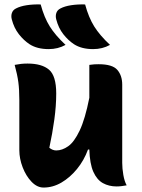

<svg xmlns="http://www.w3.org/2000/svg" viewBox="-20 -834 640 864"><path d="M163 -814Q179 -755 204 -715Q229 -675 275 -632Q241 -613 199 -613Q147 -613 113 -635Q87 -652 65 -680Q43 -708 33 -747Q29 -762 33.5 -775.5Q38 -789 52 -796Q71 -806 100 -810.5Q129 -815 163 -814ZM363 -814Q379 -755 404 -715Q429 -675 475 -632Q441 -613 399 -613Q347 -613 313 -635Q287 -652 265 -680Q243 -708 233 -747Q229 -762 233.5 -775.5Q238 -789 252 -796Q271 -806 300 -810.5Q329 -815 363 -814ZM104 -548Q168 -548 200.5 -520.5Q233 -493 233 -413Q233 -358 224.5 -296Q216 -234 202 -169Q217 -157 233 -157Q260 -157 287 -176Q314 -195 338.5 -246.5Q363 -298 382 -394V-542Q396 -544 404.5 -544.5Q413 -545 424 -545Q486 -545 508 -519.5Q530 -494 530 -453V-101Q530 -76 535 -47Q540 -18 550 0Q539 2 527.5 3.5Q516 5 505 5Q470 5 443 -10Q416 -25 400 -61Q384 -97 382 -161H376Q358 -112 326.5 -73.5Q295 -35 256.5 -12.5Q218 10 176 10Q147 10 122 -16Q97 -42 82 -81Q67 -120 67 -158V-383Q67 -431 62.5 -464.5Q58 -498 46 -542Q61 -545 74.5 -546.5Q88 -548 104 -548Z"/></svg>

Font: Recursive Mn Csl St XBd
Style: Regular
Weight: 800
Monospace: yes
Version: Version 1.079;hotconv 1.0.112;makeotfexe 2.5.65598; ttfautoh